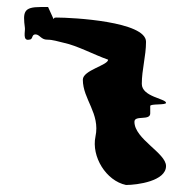

<svg xmlns="http://www.w3.org/2000/svg" viewBox="-20 -680 541 547"><path d="M132 -627 117 -660H96C47 -660 45 -646 51 -600C52 -590 44 -563 63 -567C75 -567 69 -582 81 -582C93 -582 97 -567 114 -567C131 -567 144 -562 162 -558C200 -550 248 -524 288 -510C288 -494 216 -480 216 -453C216 -397 266 -357 252 -291C240 -234 282 -165 339 -153C371 -153 453 -164 453 -207C453 -244 363 -284 363 -333C363 -353 408 -335 408 -357V-378C408 -385 453 -380 453 -387C453 -399 384 -404 384 -441C384 -482 396 -520 396 -561C396 -619 186 -630 141 -630C127 -630 139 -623 132 -627Z"/></svg>

Font: CISF Camouflage Kit
Style: Regular
Weight: 400
Designer: Robert Jablonski, Jasper
Foundry: Cannot Into Space Fonts
Version: Version 1.27